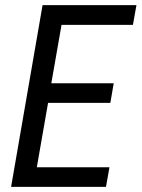

<svg xmlns="http://www.w3.org/2000/svg" viewBox="-20 -731 554 751"><path d="M411.6 -328.6H168L124 -76.7H408.2L394.5 0H23.4L146.5 -710.9H513.7L500 -633.8H220.7L180.7 -405.3H424.8Z"/></svg>

Font: MAUL Condensed Italic
Style: Condenced Regular Italic
Weight: 400
Italic angle: -12°
Designer: MAUL
Version: Version 1.0; 2020; ttfautohint (v1.8.3)